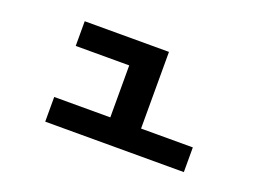

<svg xmlns="http://www.w3.org/2000/svg" viewBox="-76 -651 1151 833"><g transform="rotate(20 500.0 -234.0)"><path d="M181 0V-114H440V-354H193V-468H582V-114H821V0Z"/></g></svg>

Font: Inconsolata UltraExpanded ExtraBold
Style: Regular
Weight: 800
Width: 9
Monospace: yes
Designer: Raph Levien, Cyreal, Brenton Simpson
Foundry: Raph Levien, Cyreal, Google
Version: Version 3.001; ttfautohint (v1.8.2.53-6de2)